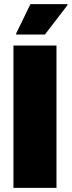

<svg xmlns="http://www.w3.org/2000/svg" viewBox="-20 -908 346 928"><path d="M45 0V-688H253V0ZM58 -741V-746L127 -888H306V-883L197 -741Z"/></svg>

Font: Saira Semi Condensed Black
Style: Regular
Weight: 900
Width: 4
Designer: Hector Gatti with collaboration of the Omnibus-Type team
Foundry: Omnibus-Type
Version: Version 1.001; ttfautohint (v1.8)